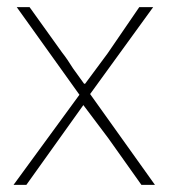

<svg xmlns="http://www.w3.org/2000/svg" viewBox="-20 -496 479 539"><path d="M154 -349Q169 -330 185 -304L216 -261H219L282 -346L371 -476H410L233 -232L415 23H377L284 -108L214 -201L54 23H18L203 -230L27 -476H63Z"/></svg>

Font: LINE Seed Sans KR Thin
Style: Regular
Weight: 250
Designer: LINE BX Design & Sandoll Inc & Dalton Maag Ltd
Foundry: Sandoll Inc.
Version: Version 1.000